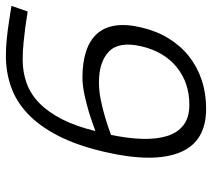

<svg xmlns="http://www.w3.org/2000/svg" viewBox="-54 -656 720 652"><g transform="rotate(-90 306.0 -330.0)"><path d="M593 -596Q567 -600 540 -604Q517 -607 487.5 -610Q458 -613 429 -613Q387 -613 349.5 -599.5Q312 -586 281.5 -556Q251 -526 227 -479Q203 -432 187 -366Q219 -378 251 -388Q278 -396 309.5 -403Q341 -410 369 -410Q419 -410 456.5 -398Q494 -386 516.5 -361.5Q539 -337 545 -299.5Q551 -262 539 -211Q527 -159 502 -118Q477 -77 441 -48.5Q405 -20 360 -5Q315 10 263 10Q150 10 114 -80Q78 -170 116 -334Q138 -429 171.5 -493.5Q205 -558 247 -597Q289 -636 338.5 -653Q388 -670 442 -670Q470 -670 500 -667Q530 -664 555 -660Q584 -656 612 -651ZM352 -354Q323 -354 291.5 -347.5Q260 -341 234 -333Q203 -324 174 -313Q162 -256 160.5 -207.5Q159 -159 170 -123Q181 -87 207 -67Q233 -47 276 -47Q351 -47 404 -90Q457 -133 475 -211Q492 -286 457 -320Q422 -354 352 -354Z"/></g></svg>

Font: Panefresco 250wt
Style: Italic
Weight: 300
Version: Version 1.000